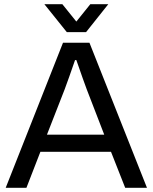

<svg xmlns="http://www.w3.org/2000/svg" viewBox="-20 -888 722 908"><path d="M190 -868H275L341 -786L407 -868H492L387 -736H296ZM7 0 278 -686H403L675 0H572L505 -170H171L105 0ZM202 -251H473L390 -466Q376 -503 341 -604H335Q305 -517 286 -466Z"/></svg>

Font: Archivo
Style: Regular
Weight: 400
Designer: Hector Gatti
Foundry: Omnibus-Type
Version: Version 2.001